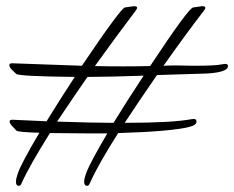

<svg xmlns="http://www.w3.org/2000/svg" viewBox="-20 -669 755 619"><path d="M549 -458 606 -457Q675 -457 695 -461.5Q715 -466 715 -456Q715 -436 647 -432Q617 -431 565.5 -429.5Q514 -428 486 -427Q426 -340 382 -273Q536 -273 599 -285Q613 -288 613.5 -277Q614 -266 591 -260Q531 -245 361 -240Q296 -138 270 -79Q266 -70 262 -70Q258 -70 256 -71Q246 -78 257.5 -110Q269 -142 326 -239Q301 -239 257.5 -239Q214 -239 141 -240Q74 -133 50 -79Q46 -70 42 -70Q38 -70 36 -71Q26 -78 38 -111.5Q50 -145 107 -241Q37 -243 33 -248Q32 -249 21.5 -260Q11 -271 11 -277Q11 -283 20 -283L130 -278Q170 -343 221 -421Q38 -423 32 -431Q31 -432 20.5 -442Q10 -452 10 -458.5Q10 -465 19 -465L244 -457Q371 -645 383 -645L411 -649Q422 -649 422 -644.5Q422 -640 417 -634Q349 -544 286 -456Q332 -455 376 -455Q420 -455 464 -456Q589 -645 603 -645L631 -649Q642 -649 642 -644.5Q642 -640 637 -634Q585 -567 507 -457Q524 -458 549 -458ZM443 -425Q323 -421 262 -421Q242 -393 164 -277Q280 -273 346 -273Q389 -343 443 -425Z"/></svg>

Font: Arizonia
Style: Regular
Weight: 400
Designer: Robert E. Leuschke
Foundry: Robert E. Leuschke
Version: Version 1.003